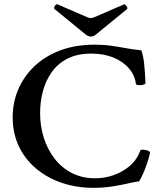

<svg xmlns="http://www.w3.org/2000/svg" viewBox="-20 -891 761 924"><path d="M430 13Q348 13 277.5 -11Q207 -35 153.5 -80Q100 -125 70.5 -187.5Q41 -250 41 -326Q41 -398 68 -461Q95 -524 146 -572.5Q197 -621 270 -648.5Q343 -676 435 -676Q478 -676 514 -671Q550 -666 584.5 -659.5Q619 -653 660 -649Q669 -626 673.5 -586Q678 -546 680 -492Q680 -486 668.5 -483Q657 -480 645.5 -481.5Q634 -483 634 -488Q629 -529 600.5 -562Q572 -595 526 -614Q480 -633 419 -633Q352 -633 305 -609Q258 -585 229 -544Q200 -503 186.5 -452Q173 -401 173 -347Q173 -285 190.5 -229Q208 -173 242 -128.5Q276 -84 325.5 -58.5Q375 -33 438 -33Q483 -33 526.5 -48Q570 -63 604.5 -92.5Q639 -122 655 -166Q657 -172 672 -170.5Q687 -169 696 -164Q702 -161 702 -156Q698 -136 689 -108.5Q680 -81 669 -56Q658 -31 649 -18Q641 -17 631.5 -15.5Q622 -14 608 -11Q572 -2 525.5 5.5Q479 13 430 13ZM417 -715Q404 -715 391 -726L243 -847Q237 -851 244 -862Q251 -873 257 -870L398 -809Q408 -804 417 -804Q425 -804 436 -809L577 -870Q581 -872 588.5 -862Q596 -852 591 -847L443 -726Q430 -715 417 -715Z"/></svg>

Font: Junicode SmExp
Style: Bold
Weight: 700
Width: 6
Designer: Peter S. Baker
Version: Version 2.205; ttfautohint (v1.8.4)